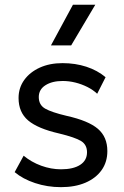

<svg xmlns="http://www.w3.org/2000/svg" viewBox="-20 -777 525 812"><path d="M238 14.5Q180 14.5 128.2 -2.8Q76.5 -20 42 -49L80 -118.5Q112.5 -91.5 154.2 -76.2Q196 -61 238 -61Q290 -61 319 -79.8Q348 -98.5 348 -133Q348 -165 323 -180.5Q298 -196 230 -212.5Q140 -233 99.2 -267.5Q58.5 -302 58.5 -362.5Q58.5 -405.5 82.5 -438.8Q106.5 -472 148.2 -491Q190 -510 244.5 -510Q298.5 -510 345.2 -494.8Q392 -479.5 426.5 -450.5L391 -380.5Q373.5 -397 349.8 -409Q326 -421 299 -427.8Q272 -434.5 245 -434.5Q200.5 -434.5 172.2 -416.5Q144 -398.5 144 -366.5Q144 -333 171.2 -317.5Q198.5 -302 262 -287Q354 -266.5 394 -232.2Q434 -198 434 -138Q434 -91.5 409.5 -57.2Q385 -23 341 -4.2Q297 14.5 238 14.5ZM195.5 -585 288.5 -757H383L281 -585Z"/></svg>

Font: Geologica Cursive Light
Style: Regular
Weight: 300
Designer: Sindre Bremnes, Frode Helland
Foundry: Monokrom Skriftforlag AS
Version: Version 1.010;gftools[0.9.28]